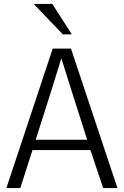

<svg xmlns="http://www.w3.org/2000/svg" viewBox="-20 -964 635 984"><path d="M12.7 0ZM152.8 -943.8H248L348.1 -788.1L302.2 -787.6ZM12.7 0 250 -714.8H343.8L582 0H508.8L443.4 -194.8H146.5L84 0ZM294.4 -665Q287.1 -642.6 270.3 -587.6Q253.4 -532.7 245.6 -507.8L163.1 -248H426.8L343.8 -508.3Q315.4 -596.2 294.4 -665Z"/></svg>

Font: Pontano Sans
Style: Regular
Weight: 400
Foundry: vernon adams
Version: 1.0